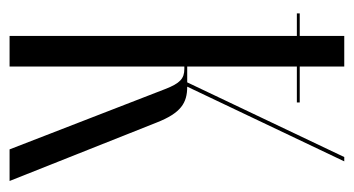

<svg xmlns="http://www.w3.org/2000/svg" viewBox="-189 -550 739 401"><g transform="rotate(90 180.5 -349.5)"><path d="M358 0 236 -307C216 -358 195 -371 161 -371L317 -699H308L152 -371H119V-600H194V-606H119V-699H55V-606H8V-600H55V0H119V-365H124C144 -365 154 -356 166 -325L292 0Z"/></g></svg>

Font: Moniqa Display
Style: Regular
Weight: 400
Designer: Rajesh Rajput
Foundry: Rajesh Rajput
Version: Version 1.000